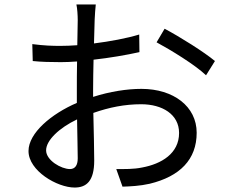

<svg xmlns="http://www.w3.org/2000/svg" viewBox="-20 -816 1040 862"><path d="M294 -57C255 -57 187 -96 187 -141C187 -186 246 -242 326 -280C327 -208 329 -141 329 -105C329 -74 317 -57 294 -57ZM398 -414C398 -454 399 -501 400 -548C472 -556 548 -569 606 -582L605 -661C549 -644 474 -630 402 -621C403 -665 404 -704 405 -728C406 -751 408 -778 410 -796H323C327 -779 329 -746 329 -726C329 -708 328 -665 327 -613C300 -611 274 -610 251 -610C215 -610 179 -611 125 -618L127 -542C165 -538 208 -537 253 -537C274 -537 299 -538 326 -540C325 -496 325 -450 325 -410V-354C211 -305 108 -219 108 -138C108 -49 237 26 315 26C368 26 403 -3 403 -95C403 -138 401 -225 399 -309C470 -334 540 -348 614 -348C708 -348 784 -303 784 -219C784 -127 705 -80 618 -64C580 -56 539 -57 502 -57L530 22C564 21 608 19 652 9C788 -24 863 -100 863 -220C863 -338 759 -417 615 -417C550 -417 473 -405 398 -381ZM683 -626C746 -592 856 -525 905 -478L945 -542C897 -582 789 -650 719 -687Z"/></svg>

Font: Noto Sans CJK SC Regular
Style: Regular
Weight: 400
Designer: Ryoko NISHIZUKA (kana & ideographs); Paul D. Hunt (Latin, Greek & Cyrillic); Wenlong ZHANG (bopomofo); Sandoll Communica
Foundry: Adobe Systems Incorporated
Version: Version 1.004;PS 1.004;hotconv 1.0.82;makeotf.lib2.5.63406